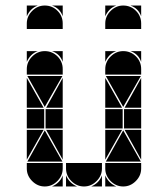

<svg xmlns="http://www.w3.org/2000/svg" viewBox="-20 -677 608 695"><path d="M142 -492Q169 -492 188 -473Q207 -454 207 -427V-407H77V-427Q77 -453 96.5 -472.5Q116 -492 142 -492ZM142 -657Q169 -657 188 -638Q207 -619 207 -592V-572H77V-592Q77 -618 96.5 -637.5Q116 -657 142 -657ZM426 -492Q453 -492 472 -473Q491 -454 491 -427V-407H361V-427Q361 -453 380.5 -472.5Q400 -492 426 -492ZM426 -657Q453 -657 472 -638Q491 -619 491 -592V-572H361V-592Q361 -618 380.5 -637.5Q400 -657 426 -657ZM426 -2Q400 -2 380.5 -21.5Q361 -41 361 -67V-87H491V-67Q491 -41 471.5 -21.5Q452 -2 426 -2ZM142 -2Q116 -2 96.5 -21.5Q77 -41 77 -67V-87H207V-67Q207 -41 187.5 -21.5Q168 -2 142 -2ZM284 -2Q258 -2 238.5 -21.5Q219 -41 219 -67V-87H349V-67Q349 -41 329.5 -21.5Q310 -2 284 -2ZM363 -92 426 -205 490 -92ZM79 -92 142 -205 206 -92ZM206 -402 142 -290 79 -402ZM490 -402 426 -290 363 -402ZM424 -212H361V-282H424ZM140 -212H77V-282H140ZM491 -212H429V-282H491ZM207 -212H145V-282H207ZM77 -287V-395L138 -287ZM361 -287V-395L422 -287ZM361 -207H422L361 -99ZM77 -207H138L77 -99ZM207 -287H147L207 -395ZM491 -207V-99L431 -207ZM207 -207V-99L147 -207ZM491 -287H431L491 -395ZM219 -42Q231 -14 259 -2H219ZM361 -42Q373 -14 401 -2H361ZM361 -492H401Q387 -487 377 -477Q367 -467 361 -453ZM310 -2Q324 -8 334 -18Q344 -28 349 -42V-2ZM361 -657H401Q387 -652 377 -642Q367 -632 361 -618ZM77 -492H117Q103 -487 93 -477Q83 -467 77 -453ZM168 -2Q182 -8 192 -18Q202 -28 207 -42V-2ZM77 -657H117Q103 -652 93 -642Q83 -632 77 -618ZM491 -492V-453Q481 -482 452 -492ZM491 -657V-618Q481 -647 452 -657ZM207 -492V-453Q197 -482 168 -492ZM207 -657V-618Q197 -647 168 -657Z"/></svg>

Font: CAT DyFa
Style: Regular
Weight: 400
Designer: Peter Wiegel
Foundry: Peter Wiegel
Version: Version 1.001; ttfautohint (v1.3)